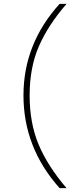

<svg xmlns="http://www.w3.org/2000/svg" viewBox="-20 -796 396 998"><path d="M290 182Q102 -28 102 -300Q102 -569 290 -776H326Q229 -664 181.5 -554Q134 -444 134 -300Q134 -155 181.5 -43Q229 69 326 182Z"/></svg>

Font: Sora Thin
Style: Regular
Weight: 32
Designer: Jonathan Barnbrook, Julián Moncada
Foundry: Barnbrook Fonts
Version: Version 2.000